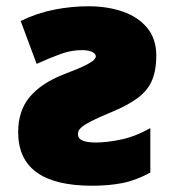

<svg xmlns="http://www.w3.org/2000/svg" viewBox="-20 -583 551 613"><path d="M262 -563Q323 -563 372 -546Q421 -529 450 -494Q479 -459 479 -405Q479 -360 466 -328Q453 -296 422 -272Q391 -248 338 -226Q294 -208 271 -196Q248 -184 239.5 -176Q231 -168 230 -163Q229 -158 229 -155Q229 -140 244 -134Q259 -128 286 -128Q321 -128 366.5 -137.5Q412 -147 460 -174V-32Q414 -7 370.5 1.5Q327 10 274 10Q38 10 38 -161Q38 -229 74.5 -273Q111 -317 182 -345Q232 -364 253.5 -375Q275 -386 280.5 -392.5Q286 -399 286 -402Q286 -412 273.5 -417.5Q261 -423 242 -423Q208 -423 174.5 -411Q141 -399 97 -379L46 -516Q100 -542 154.5 -552.5Q209 -563 262 -563Z"/></svg>

Font: Noto Sans Black
Style: Regular
Weight: 900
Designer: Monotype Design Team
Foundry: Monotype Imaging Inc.
Version: Version 2.007